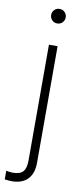

<svg xmlns="http://www.w3.org/2000/svg" viewBox="-132 -713 411 962"><g transform="rotate(10 73.5 -232.0)"><path d="M90 -604Q74 -604 63.5 -615Q53 -626 53 -641Q53 -656 63.5 -667Q74 -678 90 -678Q106 -678 116.5 -667Q127 -656 127 -641Q127 -626 116.5 -615Q106 -604 90 -604ZM2 214Q-8 214 -15.5 213Q-23 212 -33 211V167Q-17 171 1 171Q37 171 52.5 154Q68 137 68 97V-492H112V102Q112 155 84 184.5Q56 214 2 214Z"/></g></svg>

Font: Red Hat Display VF
Style: Regular
Weight: 300
Designer: Pentagram, MCKL
Foundry: Pentagram, MCKL
Version: Version 1.023